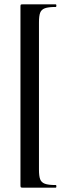

<svg xmlns="http://www.w3.org/2000/svg" viewBox="-20 -745 314 882"><path d="M83 -725H236Q239 -725 239 -719Q239 -713 236 -713Q202 -713 186 -707Q170 -701 164.5 -686.5Q159 -672 159 -642V34Q159 64 164.5 78.5Q170 93 186 99Q202 105 236 105Q239 105 239 111Q239 117 236 117H83Q77 117 75.5 115Q74 113 74 106V-715Q74 -722 75.5 -723.5Q77 -725 83 -725Z"/></svg>

Font: Cormorant SC SemiBold
Style: Regular
Weight: 600
Designer: Christian Thalmann (Catharsis Fonts)
Foundry: Catharsis Fonts
Version: Version 4.000